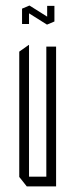

<svg xmlns="http://www.w3.org/2000/svg" viewBox="-20 -668 270 688"><path d="M146 0V-501H181V0H147ZM76 0 49 -34V-35H146V0ZM49 -35V-483L83 -507H84V-35ZM59 -582V-636H84V-582ZM149 -592V-647H175V-592ZM148 -580 59 -636V-637L85 -648H86L175 -592V-591L149 -580Z"/></svg>

Font: Foldit ExtraLight
Style: Regular
Weight: 250
Version: Version 1.003